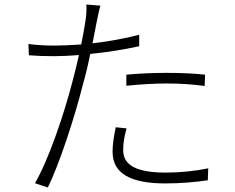

<svg xmlns="http://www.w3.org/2000/svg" viewBox="-20 -805 1040 851"><path d="M540 -474V-425C601 -431 662 -435 720 -435C778 -435 835 -431 887 -424L889 -474C837 -480 776 -482 717 -482C654 -482 591 -479 540 -474ZM541 -236 493 -241C484 -197 479 -166 479 -132C479 -34 562 8 713 8C782 8 848 2 901 -6L903 -59C847 -47 779 -40 714 -40C551 -40 526 -93 526 -142C526 -170 531 -201 541 -236ZM223 -603C189 -603 151 -604 106 -610L108 -560C145 -557 180 -556 221 -556C254 -556 290 -558 330 -561C320 -519 310 -475 300 -439C263 -297 196 -98 135 7L192 26C243 -77 311 -285 347 -429C360 -474 371 -521 380 -566C452 -573 528 -585 597 -600V-651C532 -634 460 -621 390 -613L409 -710C413 -728 419 -761 425 -780L363 -785C364 -766 363 -736 359 -714C356 -692 349 -653 340 -608C297 -605 258 -603 223 -603Z"/></svg>

Font: Noto Sans CJK SC Light
Style: Regular
Weight: 300
Designer: Ryoko NISHIZUKA 西塚涼子 (kana, bopomofo & ideographs); Paul D. Hunt (Latin, Greek & Cyrillic); Sandoll Communications 산돌커뮤니
Foundry: Adobe
Version: Version 2.004;hotconv 1.0.118;makeotfexe 2.5.65603